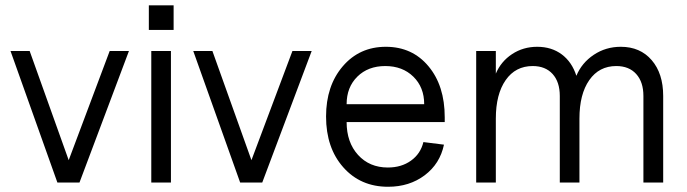

<svg xmlns="http://www.w3.org/2000/svg" viewBox="-20 -694 2611 730"><path d="M198.2 0 20 -500H92.8L241.2 -85L397 -500H470.2L282.2 0Z M555.2 0V-500H629.9V0ZM545.9 -580.1V-673.8H640.1V-580.1Z M893.1 0 714.8 -500H787.6L936 -85L1091.8 -500H1165L977.1 0Z M1455.6 16.1Q1350.6 16.1 1285.2 -57.9Q1219.7 -131.8 1219.7 -251Q1219.7 -367.7 1283.2 -441.9Q1346.7 -516.1 1446.8 -516.1Q1547.4 -516.1 1609.1 -442.1Q1670.9 -368.2 1670.9 -248V-230H1297.9Q1297.9 -152.8 1341.3 -105Q1384.8 -57.1 1454.6 -57.1Q1506.3 -57.1 1542.7 -83.3Q1579.1 -109.4 1589.8 -153.8L1668 -144Q1652.8 -71.3 1594.7 -27.6Q1536.6 16.1 1455.6 16.1ZM1592.8 -297.9Q1592.8 -362.3 1551.5 -402.6Q1510.3 -442.9 1444.8 -442.9Q1379.4 -442.9 1338.6 -402.6Q1297.9 -362.3 1297.9 -297.9Z M2426.3 -329.1Q2426.3 -382.3 2398.9 -412.6Q2371.6 -442.9 2323.2 -442.9Q2257.8 -442.9 2220.5 -389.4Q2183.1 -335.9 2183.1 -243.2V0H2108.4V-329.1Q2108.4 -382.3 2081.1 -412.6Q2053.7 -442.9 2005.4 -442.9Q1939.9 -442.9 1902.6 -389.4Q1865.2 -335.9 1865.2 -243.2V0H1790.5V-500H1865.2V-414.1Q1884.8 -460.4 1927 -488.3Q1969.2 -516.1 2022.5 -516.1Q2077.1 -516.1 2116 -487.1Q2154.8 -458 2171.4 -405.8Q2191.9 -455.1 2237.5 -485.6Q2283.2 -516.1 2340.3 -516.1Q2414.1 -516.1 2457.8 -465.3Q2501.5 -414.6 2501.5 -329.1V0H2426.3Z"/></svg>

Font: Uncut Sans
Style: Regular
Weight: 400
Designer: Kasper Nordkvist
Foundry: UNCUT.wtf
Version: Version 1.304;Glyphs 3.2 (3246)